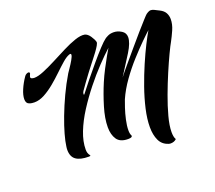

<svg xmlns="http://www.w3.org/2000/svg" viewBox="-121 -793 1176 1048"><g transform="rotate(-20 467.0 -268.5)"><path d="M702 92Q699 92 696 91.5Q693 91 690 90Q655 79 640 47Q625 15 625 -30Q625 -77 638 -134Q651 -191 672 -250.5Q693 -310 716.5 -364.5Q740 -419 762 -462.5Q784 -506 799 -531Q783 -517 751 -485.5Q719 -454 680 -411Q641 -368 606 -319Q571 -270 549 -220Q544 -207 534 -177.5Q524 -148 516.5 -114Q509 -80 509 -54Q509 -34 515 -23Q515 -22 515.5 -21.5Q516 -21 516 -20Q516 -10 492 -10Q446 -10 427.5 -37.5Q409 -65 409 -108Q409 -159 428.5 -223.5Q448 -288 473 -347Q487 -380 505 -414.5Q523 -449 538.5 -476.5Q554 -504 561 -515Q529 -486 488.5 -443.5Q448 -401 407 -349.5Q366 -298 331 -243.5Q296 -189 275 -135.5Q254 -82 254 -35Q254 -13 265 0Q267 4 267 4Q267 7 257 7Q208 7 183.5 -10.5Q159 -28 159 -68Q159 -73 159.5 -78Q160 -83 161 -89Q164 -114 175.5 -155.5Q187 -197 206.5 -248.5Q226 -300 251.5 -354.5Q277 -409 307 -459Q310 -464 322.5 -482Q335 -500 346.5 -520Q358 -540 358 -549Q358 -558 346 -553Q329 -547 306 -527Q283 -507 256 -481Q229 -455 199.5 -430.5Q170 -406 139.5 -389.5Q109 -373 80 -373Q73 -373 65.5 -374Q58 -375 50 -378Q33 -384 33 -408Q33 -431 46.5 -462.5Q60 -494 80 -523Q85 -531 92 -534.5Q99 -538 103 -538Q111 -538 111 -531Q111 -528 108 -523Q107 -519 105.5 -516Q104 -513 104 -511Q104 -504 111 -501.5Q118 -499 126 -499Q147 -499 181 -513Q215 -527 254.5 -547.5Q294 -568 333.5 -588Q373 -608 407 -619.5Q441 -631 463 -627Q480 -623 493.5 -603Q507 -583 511 -568Q513 -562 505 -548Q497 -534 484.5 -517Q472 -500 460 -485Q448 -470 442 -462Q429 -446 412 -423Q395 -400 378.5 -377.5Q362 -355 352 -340Q346 -330 346.5 -323.5Q347 -317 351 -322Q373 -351 403.5 -388.5Q434 -426 465.5 -463.5Q497 -501 523.5 -529.5Q550 -558 564 -568Q569 -572 582.5 -578.5Q596 -585 615 -585Q626 -585 637 -582Q648 -579 661 -571Q682 -558 682 -533Q682 -501 651 -451Q620 -401 578 -336Q598 -362 627.5 -396.5Q657 -431 688.5 -468.5Q720 -506 748.5 -538.5Q777 -571 796.5 -592.5Q816 -614 820 -617Q837 -629 847 -629Q855 -629 866 -624Q877 -619 894 -610Q916 -599 925 -582.5Q934 -566 934 -546Q934 -516 920 -484.5Q906 -453 893 -429Q883 -412 863.5 -371Q844 -330 821 -276Q798 -222 776.5 -164Q755 -106 741 -53.5Q727 -1 727 36Q727 49 729 60Q731 71 736 79Q723 92 702 92Z"/></g></svg>

Font: Praise
Style: Regular
Weight: 400
Designer: Robert E. Leuschke
Foundry: Robert E. Leuschke
Version: Version 1.100; ttfautohint (v1.8.3)